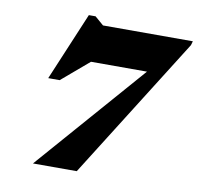

<svg xmlns="http://www.w3.org/2000/svg" viewBox="-80 -802 918 885"><g transform="rotate(10 379.0 -359.0)"><path d="M192 -508 396 -579 185 -399.5H131.5L265.5 -718H297L338 -682.5H758.5L753 -663.5L335.5 0H130.5L672 -619.5L612.5 -508Z"/></g></svg>

Font: Newsreader ExtraBold
Style: Italic
Weight: 800
Italic angle: -17°
Designer: Hugues Gentile
Foundry: Production Type
Version: Version 1.003